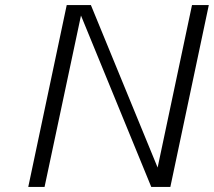

<svg xmlns="http://www.w3.org/2000/svg" viewBox="-20 -734 840 754"><path d="M91 0 242 -714H337L599 -76L734 -714H800L649 0H574L298 -673L155 0Z"/></svg>

Font: Afta sans
Style: Italic
Weight: 400
Italic angle: -12°
Designer: par.qink
Foundry: Oriol Esparraguera Font
Version: Version 1.000